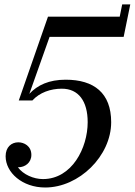

<svg xmlns="http://www.w3.org/2000/svg" viewBox="-20 -824 600 854"><path d="M474.5 -280.5C474.5 -410.5 398 -469.5 272 -469.5C198 -469.5 146.5 -445.5 110.5 -406.5L200.5 -660H530L559.5 -804.5H523.5L512.5 -750H193.5L63.5 -377H124C156 -412.5 205 -429.5 255 -429.5C329 -429.5 370 -374.5 370 -280.5C370 -166 300 -27.5 171 -27.5C129.5 -27.5 83.5 -47.5 59.5 -80H61.5C91 -80 119.5 -100 119.5 -135C119.5 -175 86.5 -191 61.5 -191C31 -191 5 -170 5 -129C5 -56.5 79 10 181 10C332 10 474.5 -130.5 474.5 -280.5Z"/></svg>

Font: Bodoni* 06pt
Style: Italic
Weight: 400
Italic angle: -13°
Version: Version 2.3